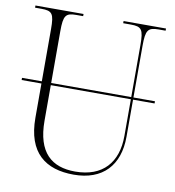

<svg xmlns="http://www.w3.org/2000/svg" viewBox="-81 -786 792 869"><g transform="rotate(10 315.0 -352.0)"><path d="M315 10C448 10 521 -69 521 -200V-371H620V-381H521V-619C521 -691 531 -704 580 -704H612V-714H417V-704H452C502 -704 511 -692 511 -620V-381H143V-619C143 -692 153 -704 202 -704H233V-714H12V-704H41C91 -704 100 -692 100 -621V-381H9V-371H100V-214C100 -52 186 10 315 10ZM143 -208V-371H511V-202C511 -81 446 -5 319 -5C211 -5 143 -61 143 -208Z"/></g></svg>

Font: Noto Serif Display SemiCondensed ExtraLight
Style: Regular
Weight: 200
Width: 4
Designer: Monotype Design Team
Foundry: Monotype Imaging Inc.
Version: Version 2.009